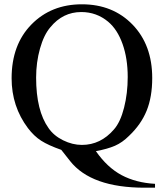

<svg xmlns="http://www.w3.org/2000/svg" viewBox="-20 -696 762 893"><path d="M701 177H653Q404 177 306 53L265 1Q205 -20 171.5 -41.5Q138 -63 110 -100Q34 -201 34 -332Q34 -488 126 -582Q218 -676 361 -676Q505 -676 596.5 -581.5Q688 -487 688 -333Q688 -245 662 -181Q636 -117 580 -64Q549 -33 514.5 -18Q480 -3 426 7Q479 83 545.5 118.5Q612 154 701 159ZM574 -338Q574 -424 550 -491.5Q526 -559 483 -595Q429 -640 358 -640Q272 -640 214 -569Q184 -534 166 -470Q148 -406 148 -335Q148 -181 206 -100Q230 -65 273.5 -43.5Q317 -22 361 -22Q448 -22 510 -94Q540 -128 557 -195Q574 -262 574 -338Z"/></svg>

Font: STIX
Style: Regular
Weight: 400
Designer: MicroPress Inc., with final additions and corrections provided by Coen Hoffman, Elsevier (retired)
Version: Version 1.1.1